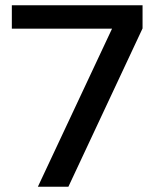

<svg xmlns="http://www.w3.org/2000/svg" viewBox="-20 -710 594 730"><path d="M406 -601H25V-690H522V-602L240 0H124Z"/></svg>

Font: Mozilla Text BETA Medium
Style: Regular
Weight: 500
Designer: Studio DRAMA
Foundry: Studio DRAMA
Version: Version 0.100